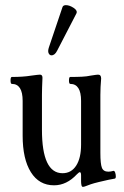

<svg xmlns="http://www.w3.org/2000/svg" viewBox="-20 -709 481 746"><path d="M302 17Q298 17 296.5 10.5Q295 4 295 -5V-28Q295 -40 290 -40Q287 -40 279 -32Q239 11 190 11Q132 11 100 -40Q68 -91 68 -182V-317Q68 -383 26 -383Q21 -383 21 -396.5Q21 -410 26 -410Q70 -410 100 -415Q117 -417 123.5 -418Q130 -419 135 -419Q145 -419 145 -407Q144 -387 143.5 -369Q143 -351 143 -340V-205Q143 -36 223 -36Q257 -36 276 -65.5Q295 -95 295 -147V-317Q295 -383 253 -383Q248 -383 248 -396.5Q248 -410 253 -410Q280 -410 299 -411Q318 -412 331 -415Q356 -419 361 -419Q373 -419 373 -404Q370 -370 370 -340V-115Q370 -72 376 -57Q382 -42 401 -42Q410 -42 420 -45Q425 -46 427.5 -38.5Q430 -31 430 -23.5Q430 -16 426 -15Q419 -14 402 -10.5Q385 -7 365 -2Q344 3 332.5 7Q321 11 311 15Q306 17 302 17ZM180 -494Q173 -494 169 -502Q165 -510 170 -525L223 -682Q226 -689 236 -689Q250 -689 266 -678.5Q282 -668 277 -657L202 -512Q193 -494 180 -494Z"/></svg>

Font: Junicode Two Beta Condensed
Style: Regular
Weight: 400
Width: 3
Designer: Peter S. Baker
Foundry: Briery Creek Software
Version: Version 1.053; ttfautohint (v1.8.4)